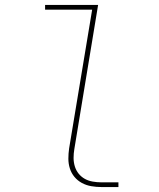

<svg xmlns="http://www.w3.org/2000/svg" viewBox="-20 -755 640 775"><path d="M389 0Q369 0 348.5 -3.5Q328 -7 310.5 -16.5Q293 -26 280.5 -41Q268 -56 262 -75Q256 -94 256 -114.5Q256 -135 259 -156L352 -716H162V-735H376L280 -153Q277 -135 277 -117.5Q277 -100 282 -83.5Q287 -67 297.5 -54Q308 -41 322.5 -33Q337 -25 354.5 -22Q372 -19 389 -19H458V0Z"/></svg>

Font: Iosevka Slab Thin Extended
Style: Italic
Weight: 100
Width: 7
Italic angle: -9°
Monospace: yes
Designer: Belleve Invis
Foundry: Belleve Invis
Version: Version 11.1.0; ttfautohint (v1.8.3)